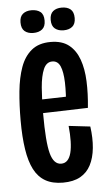

<svg xmlns="http://www.w3.org/2000/svg" viewBox="-51 -701 412 746"><g transform="rotate(-5 155.5 -328.0)"><path d="M164.7 10.7Q124 10.7 96.3 -5Q68.7 -20.7 52.3 -52.3Q36 -84 28.7 -132Q21.3 -180 21.3 -244.3Q21.3 -304.3 26.5 -357.3Q31.7 -410.3 46.3 -451Q61 -491.7 89.3 -514.8Q117.7 -538 163.7 -538Q208 -538 234.7 -517Q261.3 -496 274.5 -459.3Q287.7 -422.7 289.7 -374.2Q291.7 -325.7 286 -270.3L81.3 -264.3V-317.7L221.3 -321.3L201.3 -276Q207 -335.3 205.7 -376.8Q204.3 -418.3 194.7 -440.2Q185 -462 163.7 -462Q140.7 -462 129.3 -435.8Q118 -409.7 114.3 -364.8Q110.7 -320 110.7 -263.3Q110.7 -152 122.7 -107.7Q134.7 -63.3 164 -63.3Q178.7 -63.3 188.2 -73.2Q197.7 -83 202.5 -101.5Q207.3 -120 208 -146.8Q208.7 -173.7 205.3 -207L289 -197.3Q295.3 -151.7 291.5 -113.3Q287.7 -75 273.3 -47.2Q259 -19.3 232.2 -4.3Q205.3 10.7 164.7 10.7ZM218.3 -578.7Q197.7 -578.7 184.7 -589.2Q171.7 -599.7 171.7 -623.3Q171.7 -646.3 184.5 -656.8Q197.3 -667.3 218.3 -667.3Q240.3 -667.3 252.8 -656.8Q265.3 -646.3 265.3 -622.7Q265.3 -599.7 252.5 -589.2Q239.7 -578.7 218.3 -578.7ZM100.3 -578.7Q79.7 -578.7 66.8 -589.2Q54 -599.7 54 -623.7Q54 -646.3 66.8 -656.8Q79.7 -667.3 100.3 -667.3Q122 -667.3 135 -657.2Q148 -647 148 -623Q148 -599.7 135 -589.2Q122 -578.7 100.3 -578.7Z"/></g></svg>

Font: Bricolage Grotesque 96pt ExtraBold Condensed
Style: Regular
Weight: 800
Width: 3
Version: Version 1.001;gftools[0.9.33.dev8+g029e19f]